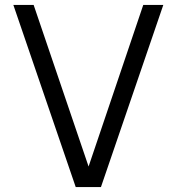

<svg xmlns="http://www.w3.org/2000/svg" viewBox="-20 -756 714 776"><path d="M34 -736H116L338 -83L559 -736H640L388 0H286Z"/></svg>

Font: Exo
Style: Regular
Weight: 400
Designer: Natanael Gama
Foundry: Natanael Gama
Version: Version 1.500; ttfautohint (v1.6)